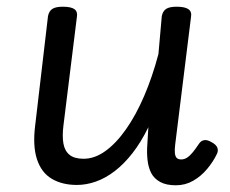

<svg xmlns="http://www.w3.org/2000/svg" viewBox="-20 -535 686 572"><path d="M209 16Q165 16 134 -2.5Q103 -21 90 -61Q77 -101 85 -163L123 -487Q126 -502 136 -508.5Q146 -515 167 -515Q192 -515 202 -507.5Q212 -500 209 -484L169 -161Q165 -129 169 -107Q173 -85 187.5 -73.5Q202 -62 229 -62Q262 -62 294 -85Q326 -108 355.5 -150Q385 -192 409.5 -249Q434 -306 452 -374L462 -487Q465 -502 475 -508.5Q485 -515 506 -515Q531 -515 541.5 -507.5Q552 -500 549 -484L502 -105Q500 -89 501 -79Q502 -69 506.5 -64.5Q511 -60 520 -60Q529 -60 537.5 -65.5Q546 -71 554.5 -81.5Q563 -92 573 -107Q579 -116 588.5 -117.5Q598 -119 611 -111Q624 -104 627.5 -95Q631 -86 626 -76Q615 -53 597 -31.5Q579 -10 555.5 3.5Q532 17 504 17Q475 17 457 7Q439 -3 430.5 -19.5Q422 -36 419.5 -58.5Q417 -81 419 -106L422 -156Q400 -111 374.5 -78.5Q349 -46 321.5 -25Q294 -4 265.5 6Q237 16 209 16Z"/></svg>

Font: Playwrite GB S
Style: Italic
Weight: 400
Italic angle: -7°
Designer: Veronika Burian, José Scaglione
Foundry: TypeTogether
Version: Version 1.000